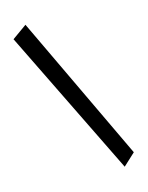

<svg xmlns="http://www.w3.org/2000/svg" viewBox="-131 -945 813 1058"><g transform="rotate(-15 275.5 -415.5)"><path d="M446 33 36 -804 120 -864 515 -31Z"/></g></svg>

Font: Marhey Light Medium
Style: Regular
Weight: 500
Version: Version 1.000